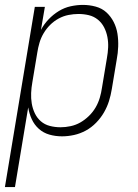

<svg xmlns="http://www.w3.org/2000/svg" viewBox="-43 -548 563 783"><path d="M-23 215 99 -520H140L124 -426Q136 -449 155 -469Q174 -489 197 -503Q220 -517 245.5 -522.5Q271 -528 295 -528Q322 -528 347.5 -521Q373 -514 391 -497.5Q409 -481 420.5 -458.5Q432 -436 436 -410.5Q440 -385 439 -358Q438 -331 433 -305L413 -185Q409 -160 401.5 -136Q394 -112 381 -89.5Q368 -67 349 -47.5Q330 -28 307 -15.5Q284 -3 259 2.5Q234 8 210 8Q183 8 158.5 1Q134 -6 115.5 -22.5Q97 -39 86.5 -62Q76 -85 72 -110L18 215ZM204 -29Q224 -29 245 -33.5Q266 -38 284.5 -48.5Q303 -59 319.5 -75Q336 -91 347 -110Q358 -129 364 -149.5Q370 -170 373 -191L393 -311Q397 -333 398 -354.5Q399 -376 395 -397Q391 -418 381.5 -436.5Q372 -455 356 -468Q340 -481 319.5 -486Q299 -491 277 -491Q257 -491 236.5 -487Q216 -483 196.5 -472.5Q177 -462 161.5 -446.5Q146 -431 135 -412.5Q124 -394 118 -373.5Q112 -353 109 -333L89 -213Q85 -191 84 -169Q83 -147 86.5 -126Q90 -105 99 -86Q108 -67 123.5 -53.5Q139 -40 160 -34.5Q181 -29 204 -29Z"/></svg>

Font: Iosevka SS18 Extralight
Style: Italic
Weight: 200
Italic angle: -9°
Monospace: yes
Designer: Belleve Invis
Foundry: Belleve Invis
Version: Version 25.1.1; ttfautohint (v1.8.4)